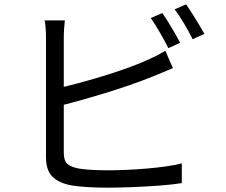

<svg xmlns="http://www.w3.org/2000/svg" viewBox="-20 -844 1040 885"><path d="M728 -784Q741 -766 756 -741.5Q771 -717 785.5 -692Q800 -667 810 -647L756 -622Q741 -653 718 -692.5Q695 -732 675 -761ZM838 -824Q851 -805 867 -780Q883 -755 897.5 -730.5Q912 -706 922 -688L868 -663Q852 -696 829 -734.5Q806 -773 785 -801ZM279 -750Q277 -733 275.5 -711.5Q274 -690 274 -669Q274 -656 274 -617.5Q274 -579 274 -525.5Q274 -472 274 -412.5Q274 -353 274 -298Q274 -243 274 -201.5Q274 -160 274 -141Q274 -103 290.5 -88.5Q307 -74 344 -67Q368 -63 403.5 -61Q439 -59 476 -59Q516 -59 562 -61Q608 -63 655.5 -67Q703 -71 745 -77Q787 -83 818 -91V0Q775 7 714.5 11.5Q654 16 590.5 18.5Q527 21 472 21Q428 21 385.5 18.5Q343 16 312 11Q254 1 223 -28.5Q192 -58 192 -119Q192 -144 192 -189Q192 -234 192 -292Q192 -350 192 -410.5Q192 -471 192 -525Q192 -579 192 -617.5Q192 -656 192 -669Q192 -682 191.5 -696Q191 -710 189.5 -724.5Q188 -739 186 -750ZM237 -435Q282 -445 336.5 -459.5Q391 -474 447.5 -491Q504 -508 557.5 -527Q611 -546 654 -565Q677 -575 699 -586Q721 -597 742 -610L777 -530Q756 -521 730.5 -510.5Q705 -500 683 -491Q636 -472 578.5 -452Q521 -432 460 -413.5Q399 -395 341.5 -379Q284 -363 237 -352Z"/></svg>

Font: Noto Sans JP Thin
Style: Regular
Weight: 400
Version: Version 2.004-H2;hotconv 1.0.118;makeotfexe 2.5.65603